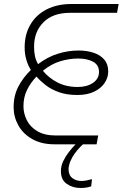

<svg xmlns="http://www.w3.org/2000/svg" viewBox="-20 -720 612 958"><path d="M382 218Q342 218 312.5 197Q283 176 284 132Q284 108 295.5 84Q307 60 324 38Q341 16 359.5 -2.5Q378 -21 393 -32L410 -13Q396 -3 381 12.5Q366 28 352.5 46.5Q339 65 331 85Q323 105 322 123Q322 154 341 168.5Q360 183 386 183Q398 183 411 180.5Q424 178 439 174L435 210Q430 212 415.5 215Q401 218 382 218ZM251 0Q187 0 141 -26Q95 -52 71.5 -94.5Q48 -137 48 -185Q48 -243 71.5 -288Q95 -333 134 -371Q120 -393 111.5 -421.5Q103 -450 103 -484Q103 -549 132 -598Q161 -647 213.5 -673.5Q266 -700 336 -700H572L564 -656H329Q244 -656 197 -609Q150 -562 150 -487Q150 -460 154.5 -439.5Q159 -419 170 -400Q217 -436 269 -452Q321 -468 372 -468Q413 -468 446.5 -457Q480 -446 500 -423Q520 -400 520 -363Q520 -333 502 -306Q484 -279 449.5 -262.5Q415 -246 366 -246Q313 -246 274 -260Q235 -274 207.5 -295.5Q180 -317 162 -338Q133 -308 115 -271.5Q97 -235 97 -190Q97 -154 114 -120Q131 -86 167 -65Q203 -44 258 -44H470L462 0ZM368 -286Q414 -286 444 -306.5Q474 -327 474 -361Q474 -396 444.5 -412Q415 -428 370 -428Q326 -428 281 -414.5Q236 -401 194 -367Q222 -332 266 -309Q310 -286 368 -286Z"/></svg>

Font: MuseoModerno ExtraLight
Style: Italic
Weight: 250
Italic angle: -9°
Designer: Pablo Cosgaya, Héctor Gatti, Marcela Romero, and the Authors of The MuseoModerno Project.
Foundry: Omnibus-Type Team
Version: Version 1.003